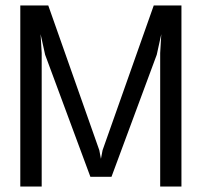

<svg xmlns="http://www.w3.org/2000/svg" viewBox="-20 -680 768 700"><path d="M641.5 -660V0H564V-487L568 -555.5L551.5 -480.5L386.5 -35.5H309.5L144.5 -480.5L128 -555.5L132 -487V0H54V-660H156L342 -132.5L348 -101L354 -132.5L540.5 -660Z"/></svg>

Font: League Spartan
Style: Regular
Weight: 350
Foundry: The League of Moveable Type
Version: Version 2.002